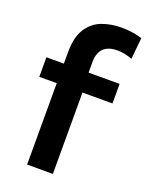

<svg xmlns="http://www.w3.org/2000/svg" viewBox="-141 -818 686 890"><g transform="rotate(20 202.0 -373.0)"><path d="M106.5 0V-401.5H20.5V-498H106.5V-552.5Q106.5 -628.5 133.8 -670.8Q161 -713 205.2 -729.8Q249.5 -746.5 301 -746.5Q333 -746.5 360.2 -742Q387.5 -737.5 403.5 -731.5L393 -626Q376 -632.5 357.5 -636.5Q339 -640.5 320 -640.5Q228.5 -640.5 228.5 -549.5V-498H381.5V-401.5H233.5V0Z"/></g></svg>

Font: Commissioner SemiBold
Style: Regular
Weight: 600
Designer: Kostas Bartsokas
Foundry: Kostas Bartsokas
Version: Version 1.000; ttfautohint (v1.8.3)